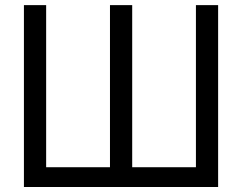

<svg xmlns="http://www.w3.org/2000/svg" viewBox="-20 -748 968 768"><path d="M75.7 -727.5H164.6V-79.1H419.9V-727.5H508.8V-79.1H763.7V-727.5H852.5V0H75.7Z"/></svg>

Font: Inter 28pt
Style: Regular
Weight: 400
Designer: Rasmus Andersson
Foundry: rsms
Version: Version 4.001;git-66647c0bb